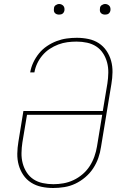

<svg xmlns="http://www.w3.org/2000/svg" viewBox="-20 -932 640 960"><path d="M246 8Q216 8 187.5 2Q159 -4 135.5 -19Q112 -34 96.5 -57Q81 -80 73.5 -107Q66 -134 66.5 -164Q67 -194 72 -223L97 -377H494L517 -515Q521 -541 521.5 -568Q522 -595 515.5 -619.5Q509 -644 495.5 -665Q482 -686 461.5 -699.5Q441 -713 415.5 -718.5Q390 -724 363 -724Q340 -724 317 -721Q294 -718 271.5 -709.5Q249 -701 228.5 -687.5Q208 -674 192 -655Q176 -636 166 -614.5Q156 -593 152 -570H131Q135 -595 146.5 -619.5Q158 -644 175 -665Q192 -686 215 -701.5Q238 -717 263 -726.5Q288 -736 313.5 -739.5Q339 -743 364 -743Q394 -743 422.5 -737Q451 -731 474 -716Q497 -701 512.5 -678Q528 -655 535.5 -628Q543 -601 542.5 -571Q542 -541 537 -512L485 -197Q481 -169 471.5 -142Q462 -115 446 -90.5Q430 -66 406.5 -46Q383 -26 356.5 -13.5Q330 -1 301.5 3.5Q273 8 246 8ZM247 -11Q272 -11 297.5 -15.5Q323 -20 347.5 -31.5Q372 -43 393 -61Q414 -79 428.5 -101.5Q443 -124 452 -149.5Q461 -175 465 -200L491 -358H115L92 -220Q88 -194 87.5 -167Q87 -140 93.5 -115.5Q100 -91 113.5 -70Q127 -49 147.5 -35.5Q168 -22 194 -16.5Q220 -11 247 -11ZM505 -859Q499 -859 493.5 -861Q488 -863 484 -867.5Q480 -872 479.5 -878.5Q479 -885 480 -891Q480 -896 482.5 -900Q485 -904 489 -906.5Q493 -909 497 -910.5Q501 -912 506 -912Q512 -912 517.5 -909.5Q523 -907 527 -902.5Q531 -898 532 -891.5Q533 -885 532 -879Q531 -874 528.5 -870Q526 -866 522.5 -863.5Q519 -861 514.5 -860Q510 -859 505 -859ZM275 -859Q269 -859 263.5 -861Q258 -863 254 -867.5Q250 -872 249.5 -878.5Q249 -885 250 -891Q250 -896 252.5 -900Q255 -904 259 -906.5Q263 -909 267 -910.5Q271 -912 276 -912Q282 -912 287.5 -909.5Q293 -907 297 -902.5Q301 -898 302 -891.5Q303 -885 302 -879Q301 -874 298.5 -870Q296 -866 292.5 -863.5Q289 -861 284.5 -860Q280 -859 275 -859Z"/></svg>

Font: Iosevka Aile Thin Oblique
Style: Regular
Weight: 100
Italic angle: -9°
Designer: Belleve Invis
Foundry: Belleve Invis
Version: Version 31.1.0; ttfautohint (v1.8.4)